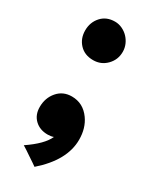

<svg xmlns="http://www.w3.org/2000/svg" viewBox="-166 -692 583 718"><g transform="rotate(30 126.0 -332.5)"><path d="M211 -193Q211 -104 117 -22Q112 -26 102 -32.5Q92 -39 81 -46.5Q70 -54 59.5 -61Q49 -68 42 -72Q107 -116 124 -155Q113 -151 99 -151Q65 -151 43.5 -171.5Q22 -192 22 -226Q22 -265 45.5 -292.5Q69 -320 107 -320Q156 -320 186 -278Q211 -243 211 -193ZM107 -477Q70 -477 48 -500.5Q26 -524 26 -559Q26 -594 48 -618.5Q70 -643 107 -643Q123 -643 138 -636Q153 -629 164 -617.5Q175 -606 181.5 -591Q188 -576 188 -559Q188 -525 164.5 -501Q141 -477 107 -477Z"/></g></svg>

Font: Ekushey Amar Bangla
Style: Bold
Weight: 700
Designer: Al Mamun Sumon
Foundry: Al Mamun Sumon
Version: Version 1.0